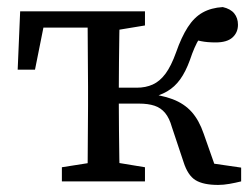

<svg xmlns="http://www.w3.org/2000/svg" viewBox="-20 -513 705 543"><path d="M597 10Q555 10 533 -3.5Q511 -17 499 -55L466 -154Q459 -179 447 -193.5Q435 -208 417 -214Q399 -220 373 -220H278V-265H367Q392 -265 412 -274Q432 -283 448 -304.5Q464 -326 478 -365Q493 -408 511 -436Q529 -464 553 -477.5Q577 -491 610 -493Q632 -488 642.5 -475Q653 -462 653 -443Q653 -421 637.5 -407Q622 -393 590 -393Q566 -393 549 -396.5Q532 -400 509 -405L569 -441Q557 -425 543.5 -403.5Q530 -382 517 -343Q505 -310 489.5 -288.5Q474 -267 452.5 -254.5Q431 -242 402 -236L387 -249Q435 -245 468 -232.5Q501 -220 522 -196.5Q543 -173 556 -135L600 -10L538 -57L662 -39V0Q646 4 629 7Q612 10 597 10ZM227 0Q228 -26 228 -63Q228 -100 228.5 -140Q229 -180 229 -213V-268Q229 -301 228.5 -341Q228 -381 228 -418.5Q228 -456 227 -481H319Q318 -456 317.5 -418Q317 -380 316.5 -338.5Q316 -297 316 -260V-222Q316 -185 316.5 -143Q317 -101 317.5 -63.5Q318 -26 319 0ZM30 -316 37 -481H267V-435H67L111 -476L79 -316ZM155 0V-40L263 -57H287L390 -40V0ZM272 -424V-481H390V-441L287 -424Z"/></svg>

Font: Source Serif 4 18pt
Style: Regular
Weight: 400
Designer: Frank Grießhammer
Foundry: Adobe Systems Incorporated
Version: Version 4.004;hotconv 1.0.116;makeotfexe 2.5.65601